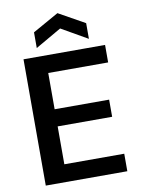

<svg xmlns="http://www.w3.org/2000/svg" viewBox="-98 -982 773 1048"><g transform="rotate(-10 288.0 -458.0)"><path d="M69 0V-700H521V-603H189V-402H491V-307H189V-97H521V0ZM151 -748V-835L295 -916L440 -835V-748L295 -831Z"/></g></svg>

Font: DM Sans 24pt SemiBold
Style: Regular
Weight: 600
Designer: Colophon Foundry, Jonny Pinhorn
Foundry: Colophon Foundry
Version: Version 4.004;gftools[0.9.30]